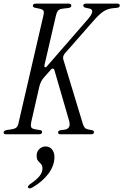

<svg xmlns="http://www.w3.org/2000/svg" viewBox="-56 -740 680 1058"><path d="M-22 0Q-36 0 -36 -10Q-36 -21 -16 -24L4 -27Q26 -30 34.5 -37.5Q43 -45 47 -66L183 -654Q188 -675 183 -682Q178 -689 158 -693L138 -697Q125 -700 125 -708Q125 -720 143 -720H322Q337 -720 337 -709Q337 -698 321 -696L295 -693Q273 -691 265 -682.5Q257 -674 252 -653L189 -381Q187 -373 191.5 -370Q196 -367 202 -374L429 -635Q472 -686 436 -693L417 -697Q403 -700 403 -709Q403 -720 419 -720H590Q604 -720 604 -710Q604 -698 588 -697L568 -695Q537 -692 514 -677Q491 -662 457 -623L300 -444Q288 -428 293 -412L400 -59Q405 -43 411.5 -36Q418 -29 429 -27L450 -23Q462 -20 462 -12Q462 0 445 0H278Q264 0 264 -10Q264 -21 280 -23L298 -25Q337 -30 325 -74L244 -353Q242 -361 236 -362Q230 -363 225 -357L187 -314Q177 -303 171 -291Q165 -279 161 -264L116 -67Q112 -46 116.5 -38Q121 -30 141 -27L165 -23Q176 -22 176 -12Q176 0 158 0ZM195 67Q217 67 230.5 83Q244 99 244 125Q244 173 210.5 217.5Q177 262 121 294Q115 297 109 298Q103 299 100 295Q96 290 99.5 285Q103 280 108 276Q145 251 161.5 230.5Q178 210 178 188Q178 172 170 164Q162 156 154 146.5Q146 137 146 117Q146 95 161 81Q176 67 195 67Z"/></svg>

Font: Instrument Serif
Style: Italic
Weight: 400
Italic angle: -13°
Designer: Rodrigo Fuenzalida
Foundry: fragTYPE
Version: Version 1.000; ttfautohint (v1.8.4.7-5d5b);gftools[0.9.27]